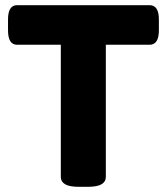

<svg xmlns="http://www.w3.org/2000/svg" viewBox="-20 -720 644 742"><path d="M286 2Q248 2 231.5 -8Q215 -18 215 -36V-547H46Q11 -547 11 -603V-645Q11 -700 46 -700H558Q594 -700 594 -645V-603Q594 -547 558 -547H389V-36Q389 -18 372.5 -8Q356 2 318 2Z"/></svg>

Font: Asap Semi Expanded ExtraBold
Style: Regular
Weight: 800
Width: 6
Designer: Pablo Cosgaya
Foundry: Omnibus-Type
Version: Version 3.001; ttfautohint (v1.8.4.7-5d5b)